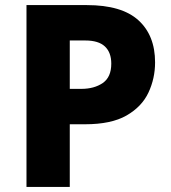

<svg xmlns="http://www.w3.org/2000/svg" viewBox="-20 -734 670 754"><path d="M321 -714Q458 -714 523.5 -654.5Q589 -595 589 -489Q589 -426 563 -370.5Q537 -315 477 -280.5Q417 -246 314 -246H254V0H84V-714ZM315 -575H254V-385H299Q350 -385 383.5 -408Q417 -431 417 -484Q417 -528 392 -551.5Q367 -575 315 -575Z"/></svg>

Font: Noto Sans Tamil ExtraBold
Style: Regular
Weight: 800
Designer: Jelle Bosma - Monotype Design Team
Foundry: Monotype Imaging Inc.
Version: Version 2.004; ttfautohint (v1.8.4.7-5d5b)